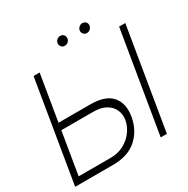

<svg xmlns="http://www.w3.org/2000/svg" viewBox="-190 -1029 1171 1196"><g transform="rotate(-30 396.0 -430.5)"><path d="M121.1 -397.4H349.1Q458.5 -397.4 503.4 -344.6Q548.3 -291.9 533.7 -203.1Q518.5 -113.3 455.8 -56.6Q393.1 0 284.1 0H11.4L132.1 -727.3H175.8ZM112.9 -348.4 62.9 -45.5H292.3Q347.3 -45.5 389.6 -68.7Q431.8 -92 457.9 -128.6Q484 -165.1 490.4 -204.5Q496.4 -243.3 481.7 -275.9Q467 -308.6 432 -328.5Q397 -348.4 342 -348.4ZM791.9 -727.3 671.2 0H626.8L747.5 -727.3ZM554.3 -792.6Q539.4 -792.6 529.8 -804.2Q520.2 -815.7 523.1 -830.6Q525.2 -843 535.9 -851.9Q546.5 -860.8 558.9 -860.8Q574.9 -860.8 584.3 -849.8Q593.8 -838.8 590.6 -822.8Q588.1 -810.7 577.9 -801.7Q567.8 -792.6 554.3 -792.6ZM395.2 -792.6Q380.3 -792.6 370.9 -804Q361.5 -815.3 364 -830.6Q366.1 -843 376.8 -851.9Q387.4 -860.8 399.9 -860.8Q415.8 -860.8 425.1 -849.8Q434.3 -838.8 431.5 -822.8Q430 -811.1 419.4 -801.8Q408.7 -792.6 395.2 -792.6Z"/></g></svg>

Font: Inter Extra Light  BETA
Style: Italic
Weight: 200
Italic angle: 9.39999°
Designer: Rasmus Andersson
Foundry: rsms
Version: Version 3.011;git-f93a4a705